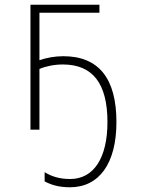

<svg xmlns="http://www.w3.org/2000/svg" viewBox="-20 -549 603 813"><path d="M276 244C400 244 473 143 473 -32C473 -217 398 -311 248 -311C212 -311 175 -304 147 -294V-495H401V-529H109V0H147V-257C172 -268 209 -276 246 -276C373 -276 435 -195 435 -32C435 118 378 209 277 209C232 209 198 198 169 180V219C195 233 228 244 276 244Z"/></svg>

Font: Noto Sans Mono SemiCondensed ExtraLight
Style: Regular
Weight: 200
Width: 4
Designer: Monotype Design Team
Foundry: Monotype Imaging Inc.
Version: Version 2.014